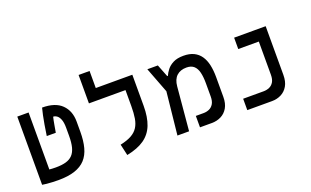

<svg xmlns="http://www.w3.org/2000/svg" viewBox="-82 -1136 2508 1550"><g transform="rotate(-20 1172.0 -361.0)"><path d="M205.1 9.8Q181.2 9.8 154.8 8.5Q128.4 7.3 105.5 5.1Q82.5 2.9 67.9 0L106.4 -103.5Q134.3 -99.6 161.4 -96.7Q188.5 -93.8 221.2 -93.8Q272 -93.8 307.4 -103.8Q342.8 -113.8 365 -137Q387.2 -160.2 397.5 -199.5Q407.7 -238.8 407.7 -297.4V-366.2Q407.7 -412.1 397.2 -438.2Q386.7 -464.4 371.1 -475.3Q355.5 -486.3 339.8 -486.3Q336.9 -474.6 333.7 -459.5Q330.6 -444.3 326.4 -420.4Q322.3 -396.5 315.4 -356.9H237.8Q245.1 -407.7 252.2 -449.2Q259.3 -490.7 266.4 -524.7Q273.4 -558.6 280.8 -585.9Q393.1 -585.9 448.7 -531Q504.4 -476.1 504.4 -384.8V-296.9Q504.4 -219.7 489 -162.1Q473.6 -104.5 439 -66.4Q404.3 -28.3 346.7 -9.3Q289.1 9.8 205.1 9.8ZM67.9 0V-585.9H165V0Z M1056.2 -585.9V-488.3H647.9V-585.9ZM742.2 -548.8H647.9V-732.4H742.2ZM961.9 -585.9H1056.2V-318.4Q1056.2 -222.2 1030.3 -155.8Q1004.4 -89.4 947.3 -49.3Q890.1 -9.3 796.4 9.3L774.4 -87.4Q834 -100.1 870.8 -120.6Q907.7 -141.1 927.5 -172.1Q947.3 -203.1 954.6 -247.1Q961.9 -291 961.9 -351.1Z M1230.5 0 1277.8 -451.7 1316.9 -479H1322.8Q1333 -502.9 1352.8 -528.3Q1372.6 -553.7 1407 -571.3Q1441.4 -588.9 1495.1 -588.9Q1547.4 -588.9 1583.5 -571.3Q1619.6 -553.7 1642.3 -520.8Q1665 -487.8 1675.3 -441.2Q1685.5 -394.5 1685.5 -336.4V-167Q1685.5 -110.4 1663.8 -73.2Q1642.1 -36.1 1606 -18.1Q1569.8 0 1526.4 0H1424.3V-98.1H1490.7Q1517.1 -98.1 1539.8 -108.2Q1562.5 -118.2 1576.7 -141.6Q1590.8 -165 1590.8 -204.6V-318.8Q1590.8 -372.6 1581.5 -411.1Q1572.3 -449.7 1549.3 -470.5Q1526.4 -491.2 1485.4 -491.2Q1433.1 -491.2 1401.4 -461.9Q1369.6 -432.6 1364.3 -373.5L1330.6 0ZM1276.4 -347.2 1185.1 -585.9H1275.4L1318.8 -475.1Z M1830.6 0V-97.7H2006.3Q2033.2 -97.7 2056.2 -107.7Q2079.1 -117.7 2093.3 -140.9Q2107.4 -164.1 2107.4 -203.6V-585.9H2201.7V-168Q2201.7 -110.8 2180.2 -73.7Q2158.7 -36.6 2122.6 -18.3Q2086.4 0 2043 0ZM1930.7 -488.3V-585.9H2189.9V-488.3Z"/></g></svg>

Font: Cascadia Code
Style: Regular
Weight: 400
Designer: Aaron Bell
Foundry: Saja Typeworks
Version: Version 2404.023